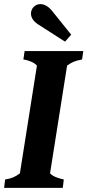

<svg xmlns="http://www.w3.org/2000/svg" viewBox="-25 -916 426 936"><path d="M292 -713 322 -747 228 -864C209 -887 189 -896 172 -896C146 -896 126 -875 126 -850C126 -832 136 -813 161 -797ZM-5 0H281L286 -41C254 -48 232 -57 219 -71L302 -596C325 -613 342 -620 375 -626L381 -667H95L89 -626C117 -622 144 -610 155 -596L72 -71C51 -55 33 -46 0 -41Z"/></svg>

Font: Caladea
Style: Bold Italic
Weight: 700
Italic angle: -9°
Designer: Carolina Giovagnoli and Andres Torresi
Foundry: Carolina Giovagnoli & Andres Torresi
Version: Version 1.001;hotconv 1.0.109;makeotfexe 2.5.65596